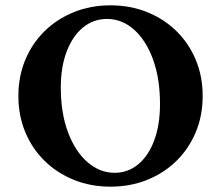

<svg xmlns="http://www.w3.org/2000/svg" viewBox="-20 -690 829 720"><path d="M394 10Q320 10 257 -15.5Q194 -41 147.5 -86.5Q101 -132 75 -194Q49 -256 49 -330Q49 -404 75 -466Q101 -528 147.5 -573.5Q194 -619 257 -644.5Q320 -670 394 -670Q469 -670 532 -644.5Q595 -619 641.5 -573.5Q688 -528 714 -466Q740 -404 740 -330Q740 -256 714 -194Q688 -132 641.5 -86.5Q595 -41 532 -15.5Q469 10 394 10ZM410 -42Q460 -42 498.5 -74Q537 -106 558.5 -164Q580 -222 580 -300Q580 -396 553.5 -468Q527 -540 482 -579.5Q437 -619 381 -619Q331 -619 292 -587.5Q253 -556 230.5 -498Q208 -440 208 -362Q208 -266 235 -194Q262 -122 308 -82Q354 -42 410 -42Z"/></svg>

Font: Spectral SC
Style: Bold
Weight: 700
Designer: Jean-Baptiste Levee
Foundry: Production Type
Version: Version 2.001